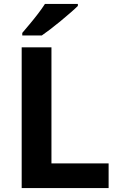

<svg xmlns="http://www.w3.org/2000/svg" viewBox="-20 -954 605 974"><path d="M90 0V-714H241V-125H531V0ZM375 -924Q361 -910 338 -890Q315 -870 288.5 -848Q262 -826 236.5 -806.5Q211 -787 192 -774H93V-787Q109 -806 130.5 -831.5Q152 -857 173 -884.5Q194 -912 208 -934H375Z"/></svg>

Font: Noto Sans Thaana
Style: Bold
Weight: 700
Designer: David Williams
Foundry: Google Inc.
Version: Version 3.001; ttfautohint (v1.8.4.7-5d5b)